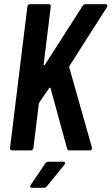

<svg xmlns="http://www.w3.org/2000/svg" viewBox="-20 -720 534 919"><path d="M38 0H127C134 0 139 -5 140 -12L166 -225C167 -227 168 -229 169 -231L215 -298C217 -301 221 -302 222 -298L301 -9C302 -3 307 0 313 0H409C418 0 422 -6 420 -14L311 -399C310 -402 311 -402 313 -405L492 -686C496 -694 494 -700 486 -700H391C385 -700 379 -697 375 -691L195 -410C192 -406 189 -407 189 -412L223 -688C224 -695 220 -700 213 -700H124C117 -700 112 -695 111 -688L28 -12C27 -5 31 0 38 0ZM134 179H190C196 179 201 176 205 171L288 69C295 61 292 54 282 54H213C207 54 201 56 197 62L127 165C121 174 125 179 134 179Z"/></svg>

Font: Barlow Condensed SemiBold
Style: Italic
Weight: 600
Width: 3
Italic angle: -7°
Designer: Jeremy Tribby
Foundry: Tribby Type
Version: Version 1.422;hotconv 1.0.109;makeotfexe 2.5.65596